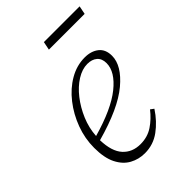

<svg xmlns="http://www.w3.org/2000/svg" viewBox="-199 -759 866 866"><g transform="rotate(-45 234.0 -325.5)"><path d="M309 -456Q276 -456 241.5 -434.5Q207 -413 178 -376Q149 -339 129.5 -293Q110 -247 107 -198Q241 -236 307 -289Q373 -342 373 -397Q373 -426 355.5 -441Q338 -456 309 -456ZM208 13Q169 13 136 -5Q103 -23 83 -62.5Q63 -102 63 -166Q63 -226 84 -282.5Q105 -339 141 -385Q177 -431 223.5 -458Q270 -485 321 -485Q362 -485 388 -464.5Q414 -444 414 -403Q414 -341 339.5 -278.5Q265 -216 106 -172Q108 -99 139.5 -64.5Q171 -30 223 -30Q268 -30 302.5 -53Q337 -76 364 -111L380 -99Q348 -50 305 -18.5Q262 13 208 13ZM232 -624 240 -664H468L460 -624Z"/></g></svg>

Font: Source Serif Pro Light
Style: Italic
Weight: 300
Italic angle: -12°
Designer: Frank Grießhammer
Foundry: Adobe Systems Incorporated
Version: Version 3.001;hotconv 1.0.111;makeotfexe 2.5.65597